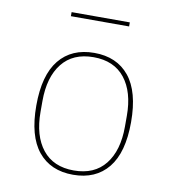

<svg xmlns="http://www.w3.org/2000/svg" viewBox="-79 -756 758 838"><g transform="rotate(10 300.0 -337.0)"><path d="M300 12Q200 12 145 -55.5Q90 -123 90 -258Q90 -393 145 -460.5Q200 -528 300 -528Q400 -528 455 -460.5Q510 -393 510 -258Q510 -123 455 -55.5Q400 12 300 12ZM300 -7Q391 -7 439 -67.5Q487 -128 487 -234V-282Q487 -388 439 -448.5Q391 -509 300 -509Q209 -509 161 -448.5Q113 -388 113 -282V-234Q113 -128 161 -67.5Q209 -7 300 -7ZM171 -686H429V-668H171Z"/></g></svg>

Font: IBM Plex Mono Thin
Style: Regular
Weight: 100
Monospace: yes
Designer: Mike Abbink, Paul van der Laan, Pieter van Rosmalen
Foundry: Bold Monday
Version: Version 2.3